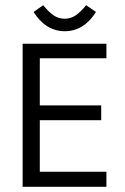

<svg xmlns="http://www.w3.org/2000/svg" viewBox="-20 -718 482 738"><path d="M67 0ZM389 -58H133V-256H369V-313H133V-494H389V-550H67V0H389ZM109 -672 146 -698Q167 -672 186 -659Q205 -646 229 -646Q252 -646 271 -659Q290 -672 311 -698L349 -672Q302 -598 229 -598Q156 -598 109 -672Z"/></svg>

Font: Cambay Devanagari
Style: Regular
Weight: 400
Designer: Pooja Saxena
Foundry: Pooja Saxena
Version: Version 1.180;PS 001.180;hotconv 1.0.70;makeotf.lib2.5.58329